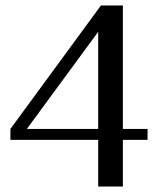

<svg xmlns="http://www.w3.org/2000/svg" viewBox="-20 -680 586 700"><path d="M428 -210H518V-170H428V0H338V-170H18V-210L348 -660H428ZM338 -210V-564L78 -210Z"/></svg>

Font: Philosopher
Style: Regular
Weight: 400
Designer: Jovanny Lemonad
Foundry: Jovanny Lemonad
Version: Version 1.000